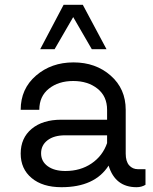

<svg xmlns="http://www.w3.org/2000/svg" viewBox="-20 -770 636 800"><path d="M285 -698.8 207.5 -565H147.5L245 -750H325L423.8 -565H362.5ZM555 -65H586.2V0Q570 10 548.8 10Q460 10 432.5 -80Q375 10 236.2 10Q157.5 10 111.9 -28.1Q66.2 -66.2 66.2 -130Q66.2 -195 111.9 -233.1Q157.5 -271.2 235 -271.2H426.2V-312.5Q426.2 -368.8 386.2 -400.6Q346.2 -432.5 285 -432.5Q223.8 -432.5 183.8 -400.6Q143.8 -368.8 143.8 -312.5H66.2Q66.2 -400 130 -455Q193.8 -510 286.2 -510Q378.8 -510 441.2 -455Q503.8 -400 503.8 -312.5V-130Q503.8 -97.5 518.1 -81.2Q532.5 -65 555 -65ZM252.5 -57.5Q315 -57.5 361.2 -88.8Q407.5 -120 426.2 -173.8V-206.2H251.2Q205 -206.2 178.1 -185.6Q151.2 -165 151.2 -131.2Q151.2 -97.5 178.8 -77.5Q206.2 -57.5 252.5 -57.5Z"/></svg>

Font: Now Alt
Style: Regular
Weight: 400
Designer: Alfredo Marco Pradil
Foundry: Alfredo Marco Pradil
Version: Version 1.002;PS 001.002;hotconv 1.0.88;makeotf.lib2.5.64775